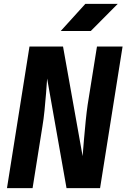

<svg xmlns="http://www.w3.org/2000/svg" viewBox="-20 -970 652 990"><path d="M16 0 132 -730H305L406 -165Q409 -202 413 -250.5Q417 -299 422 -347.5Q427 -396 432 -430L480 -730H612L496 0H323L223 -565Q221 -533 217.5 -489Q214 -445 209.5 -400Q205 -355 199 -320L148 0ZM293 -810 420 -950H587L448 -810Z"/></svg>

Font: JetBrains Mono NL ExtraBold
Style: Italic
Weight: 800
Italic angle: -9°
Monospace: yes
Designer: Philipp Nurullin, Konstantin Bulenkov
Foundry: JetBrains
Version: Version 2.305; ttfautohint (v1.8.4.7-5d5b)